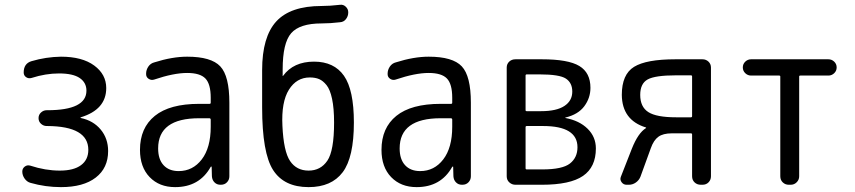

<svg xmlns="http://www.w3.org/2000/svg" viewBox="-20 -765 3540 795"><path d="M227.5 -58.6Q285.2 -58.6 315.4 -81.1Q345.7 -103.5 345.7 -144.5Q345.7 -242.2 175.8 -243.2H172.9Q160.2 -243.2 149.9 -252.4Q139.6 -261.7 139.6 -275.9Q139.6 -290 149.9 -299.3Q160.2 -308.6 172.9 -308.6H175.8Q337.9 -308.6 337.9 -389.6Q337.9 -422.9 310.1 -441.9Q282.2 -460.9 224.6 -460.9Q168.9 -460.9 111.3 -442.4Q98.6 -438.5 88.4 -445.3Q78.1 -452.1 78.1 -464.8Q78.1 -502 110.4 -511.7Q169.9 -529.3 232.4 -530.3Q320.3 -530.3 370.1 -493.7Q419.9 -457 419.9 -400.4Q419.9 -311.5 314.5 -279.3Q313.5 -279.3 313.5 -278.3Q313.5 -276.4 314.5 -276.4Q366.2 -265.6 397 -228.5Q427.7 -191.4 427.7 -139.6Q427.7 -69.3 376.5 -29.8Q325.2 9.8 232.4 9.8Q168 9.8 106.4 -7.8Q91.8 -11.7 82 -25.4Q72.3 -39.1 72.3 -54.7Q72.3 -67.4 82.5 -75.2Q92.8 -83 105.5 -79.1Q168 -58.6 227.5 -58.6Z M804.7 -275.4Q634.8 -275.4 634.8 -150.4Q634.8 -105.5 657.2 -81.1Q679.7 -56.6 719.7 -56.6Q778.3 -56.6 815.4 -105Q852.5 -153.3 852.5 -240.2V-269.5Q852.5 -274.4 847.7 -275.4ZM705.1 9.8Q639.6 9.8 599.6 -31.7Q559.6 -73.2 559.6 -144.5Q559.6 -235.4 621.1 -285.2Q682.6 -335 804.7 -335H847.7Q852.5 -335 852.5 -339.8V-360.4Q852.5 -417 830.6 -439.9Q808.6 -462.9 754.9 -462.9Q699.2 -462.9 618.2 -435.5Q606.4 -431.6 595.7 -438.5Q585 -445.3 585 -458V-460Q585 -475.6 594.2 -489.3Q603.5 -502.9 619.1 -506.8Q693.4 -530.3 754.9 -530.3Q854.5 -530.3 892.1 -490.2Q929.7 -450.2 929.7 -339.8V-35.2Q929.7 -20.5 919.9 -10.3Q910.2 0 894.5 0H892.6Q877.9 0 868.2 -9.8Q858.4 -19.5 857.4 -35.2L856.4 -74.2Q856.4 -75.2 855.5 -75.2Q853.5 -75.2 852.5 -74.2Q805.7 9.8 705.1 9.8Z M1262.7 -444.3Q1208 -444.3 1176.3 -393.6Q1144.5 -342.8 1149.4 -244.1Q1154.3 -137.7 1181.2 -98.1Q1208 -58.6 1257.8 -58.6Q1307.6 -58.6 1335.4 -99.6Q1363.3 -140.6 1363.3 -257.8Q1363.3 -316.4 1355 -355.5Q1346.7 -394.5 1332 -412.6Q1317.4 -430.7 1301.3 -437.5Q1285.2 -444.3 1262.7 -444.3ZM1257.8 9.8Q1156.2 9.8 1110.8 -61Q1065.4 -131.8 1065.4 -320.3V-474.6Q1065.4 -612.3 1124 -676.3Q1182.6 -740.2 1311.5 -740.2Q1345.7 -740.2 1387.7 -745.1Q1401.4 -747.1 1411.6 -737.3Q1421.9 -727.5 1421.9 -714.8V-712.9Q1421.9 -698.2 1412.6 -686Q1403.3 -673.8 1387.7 -672.9Q1347.7 -668 1311.5 -668Q1220.7 -668 1185.5 -627.4Q1150.4 -586.9 1150.4 -477.5V-451.2V-450.2Q1152.3 -450.2 1152.3 -451.2Q1195.3 -509.8 1280.3 -509.8Q1363.3 -509.8 1404.3 -451.2Q1445.3 -392.6 1445.3 -257.8Q1445.3 -113.3 1398.9 -51.8Q1352.5 9.8 1257.8 9.8Z M1804.7 -275.4Q1634.8 -275.4 1634.8 -150.4Q1634.8 -105.5 1657.2 -81.1Q1679.7 -56.6 1719.7 -56.6Q1778.3 -56.6 1815.4 -105Q1852.5 -153.3 1852.5 -240.2V-269.5Q1852.5 -274.4 1847.7 -275.4ZM1705.1 9.8Q1639.6 9.8 1599.6 -31.7Q1559.6 -73.2 1559.6 -144.5Q1559.6 -235.4 1621.1 -285.2Q1682.6 -335 1804.7 -335H1847.7Q1852.5 -335 1852.5 -339.8V-360.4Q1852.5 -417 1830.6 -439.9Q1808.6 -462.9 1754.9 -462.9Q1699.2 -462.9 1618.2 -435.5Q1606.4 -431.6 1595.7 -438.5Q1585 -445.3 1585 -458V-460Q1585 -475.6 1594.2 -489.3Q1603.5 -502.9 1619.1 -506.8Q1693.4 -530.3 1754.9 -530.3Q1854.5 -530.3 1892.1 -490.2Q1929.7 -450.2 1929.7 -339.8V-35.2Q1929.7 -20.5 1919.9 -10.3Q1910.2 0 1894.5 0H1892.6Q1877.9 0 1868.2 -9.8Q1858.4 -19.5 1857.4 -35.2L1856.4 -74.2Q1856.4 -75.2 1855.5 -75.2Q1853.5 -75.2 1852.5 -74.2Q1805.7 9.8 1705.1 9.8Z M2156.2 -238.3V-68.4Q2156.2 -63.5 2161.1 -63.5H2225.6Q2308.6 -63.5 2339.8 -87.9Q2371.1 -112.3 2371.1 -155.3Q2371.1 -243.2 2228.5 -243.2H2161.1Q2156.2 -243.2 2156.2 -238.3ZM2156.2 -452.1V-308.6Q2156.2 -304.7 2161.1 -304.7H2220.7Q2284.2 -304.7 2316.9 -326.2Q2349.6 -347.7 2349.6 -385.7Q2349.6 -421.9 2323.2 -439.5Q2296.9 -457 2213.9 -457H2161.1Q2156.2 -457 2156.2 -452.1ZM2114.3 0Q2099.6 0 2088.9 -9.8Q2078.1 -19.5 2078.1 -35.2V-485.4Q2078.1 -500 2088.4 -509.8Q2098.6 -519.5 2114.3 -519.5H2223.6Q2333 -519.5 2378.9 -491.7Q2424.8 -463.9 2424.8 -401.4Q2424.8 -359.4 2399.4 -325.2Q2374 -291 2321.3 -278.3L2320.3 -277.3L2321.3 -276.4Q2378.9 -265.6 2413.1 -231.9Q2447.3 -198.2 2447.3 -150.4Q2447.3 -73.2 2394 -36.6Q2340.8 0 2223.6 0H2156.2Z M2630.9 -372.1Q2630.9 -322.3 2664.6 -300.8Q2698.2 -279.3 2779.3 -279.3H2840.8Q2845.7 -279.3 2845.7 -284.2V-448.2Q2845.7 -453.1 2840.8 -453.1H2779.3Q2692.4 -453.1 2661.6 -436Q2630.9 -418.9 2630.9 -372.1ZM2574.2 0Q2561.5 0 2553.7 -10.7Q2545.9 -21.5 2550.8 -33.2L2596.7 -150.4Q2622.1 -213.9 2654.3 -234.4Q2655.3 -234.4 2655.3 -235.4Q2655.3 -237.3 2654.3 -237.3Q2555.7 -267.6 2554.7 -372.1Q2554.7 -457 2605.5 -488.3Q2656.2 -519.5 2776.4 -519.5H2888.7Q2903.3 -519.5 2913.6 -509.8Q2923.8 -500 2923.8 -485.4V-35.2Q2923.8 -20.5 2914.1 -10.3Q2904.3 0 2888.7 0H2881.8Q2866.2 0 2856 -9.8Q2845.7 -19.5 2845.7 -35.2V-208Q2845.7 -212.9 2840.8 -212.9H2761.7Q2725.6 -212.9 2706.1 -198.7Q2686.5 -184.6 2674.8 -151.4L2631.8 -33.2Q2626 -18.6 2612.8 -9.3Q2599.6 0 2584 0Z M3089.8 -452.1Q3076.2 -452.1 3065.9 -461.9Q3055.7 -471.7 3055.7 -485.8Q3055.7 -500 3065.9 -509.8Q3076.2 -519.5 3089.8 -519.5H3410.2Q3423.8 -519.5 3434.1 -509.8Q3444.3 -500 3444.3 -485.8Q3444.3 -471.7 3434.1 -461.9Q3423.8 -452.1 3410.2 -452.1H3293.9Q3289.1 -452.1 3289.1 -448.2V-35.2Q3289.1 -20.5 3278.8 -10.3Q3268.6 0 3253.9 0H3246.1Q3231.4 0 3221.2 -9.8Q3210.9 -19.5 3210.9 -35.2V-448.2Q3210.9 -452.1 3206.1 -452.1Z"/></svg>

Font: Rounded-L Mgen+ 2m regular
Style: Regular
Weight: 400
Designer: [Source Han Sans]
Ryoko NISHIZUKA  (kana & ideographs); Paul D. Hunt (Latin, Greek & Cyrillic); Wenlong ZHANG  (bopomofo
Version: Version 1.059.20150602